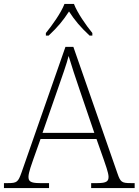

<svg xmlns="http://www.w3.org/2000/svg" viewBox="-23 -951 701 971"><path d="M209 -784V-771H223C270 -815 296 -847 326 -893C356 -847 383 -815 430 -771H444V-784C413 -822 368 -886 351 -931H303C286 -886 240 -822 209 -784ZM-3 0H225V-25H178C130 -25 121 -35 121 -57C121 -78 139 -127 145 -144L182 -248H465L502 -143C508 -125 526 -77 526 -57C526 -35 517 -25 470 -25H438V0H658V-25H638C593 -25 586 -30 571 -74L348 -714H308L86 -79C69 -31 63 -25 18 -25H-3ZM192 -279 271 -506C288 -555 316 -633 324 -668C337 -624 361 -551 380 -496L454 -279Z"/></svg>

Font: Noto Serif Telugu ExtraLight
Style: Regular
Weight: 200
Designer: Jelle Bosma - Monotype Design Team
Foundry: Monotype Imaging Inc.
Version: Version 2.005